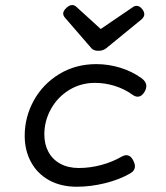

<svg xmlns="http://www.w3.org/2000/svg" viewBox="-20 -709 640 740"><path d="M332.5 -522.9 231 -640.1Q223.6 -648.4 223.6 -656.7Q223.6 -667 235.4 -678.2Q247.1 -689.5 258.3 -689.5Q266.6 -689.5 273.9 -683.1L368.2 -597.2L492.2 -681.6Q499 -686.5 506.8 -686.5Q518.6 -686.5 528.8 -672.9Q536.1 -663.6 536.1 -653.8Q536.1 -643.6 524.9 -633.8L389.2 -522.9Q377 -513.2 359.4 -513.2Q341.3 -513.2 332.5 -522.9ZM525.4 -407.7Q543.9 -394.5 543.9 -377.4Q543.9 -367.2 537.6 -356Q526.4 -336.4 510.3 -336.4Q502 -336.4 492.2 -342.8Q460.9 -365.7 422.9 -377.7Q384.8 -389.6 346.2 -389.6Q291.5 -389.6 246.8 -362.3Q202.1 -335 176.5 -289.1Q150.9 -243.2 150.9 -190.9Q150.9 -152.8 166.7 -123.5Q182.6 -94.2 212.6 -77.9Q242.7 -61.5 283.7 -61.5Q326.7 -61.5 369.9 -73Q413.1 -84.5 449.2 -105.5Q458.5 -110.8 466.8 -110.8Q483.9 -110.8 494.1 -89.4Q500 -77.6 500 -68.4Q500 -50.3 480 -39.6Q438.5 -16.1 383.8 -2.7Q329.1 10.7 275.9 10.7Q214.4 10.7 168.9 -14.6Q123.5 -40 99.4 -84.7Q75.2 -129.4 75.2 -185.5Q75.2 -257.8 110.1 -321.3Q145 -384.8 208 -423.3Q271 -461.9 351.6 -461.9Q397.9 -461.9 443.4 -448Q488.8 -434.1 525.4 -407.7Z"/></svg>

Font: Courier Prime Sans
Style: Italic
Weight: 400
Italic angle: -10°
Designer: Alan Dague-Greene
Foundry: Quote-Unquote Apps
Version: Version 3.020